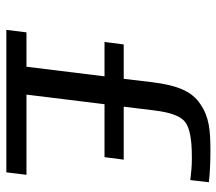

<svg xmlns="http://www.w3.org/2000/svg" viewBox="-60 -640 699 620"><g transform="rotate(90 290.0 -329.5)"><path d="M536 0 544 -65H285L316 -317H487L495 -379H324L336 -477C342 -528 354 -562 373 -577C392 -592 429 -599 485 -599H494C516 -599 538 -597 561 -594L568 -654C541 -657 507 -659 468 -659C399 -659 357 -655 315 -626C271 -597 254 -544 245 -471L234 -379H123L115 -317H226L195 -65H84L76 0Z"/></g></svg>

Font: Gamestation Text
Style: Italic
Weight: 400
Designer: Jonas Hecksher
Foundry: Jonas Hecksher, Playtypeª, e-types AS
Version: Version 1.003